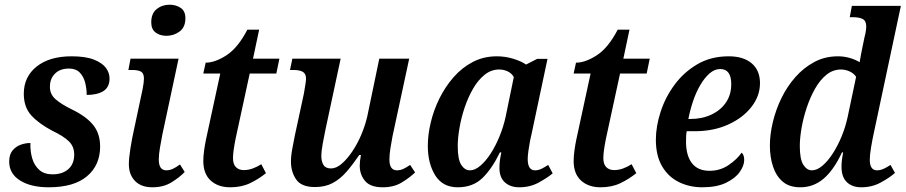

<svg xmlns="http://www.w3.org/2000/svg" viewBox="-20 -785 3844 815"><path d="M187 10Q111 10 65 -19Q19 -48 19 -99Q19 -129 33 -146Q47 -163 67.5 -170.5Q88 -178 109 -178Q108 -142 117 -112Q126 -82 147 -63.5Q168 -45 203 -45Q245 -45 270 -67Q295 -89 295 -129Q295 -163 272.5 -185Q250 -207 202 -230Q145 -260 113 -295Q81 -330 81 -387Q81 -459 135.5 -502.5Q190 -546 284 -546Q343 -546 378.5 -532Q414 -518 429.5 -497Q445 -476 445 -452Q445 -415 419 -398.5Q393 -382 348 -382Q348 -408 341.5 -434Q335 -460 318.5 -477Q302 -494 273 -494Q235 -494 213.5 -472.5Q192 -451 192 -418Q191 -386 215 -364.5Q239 -343 286 -320Q346 -291 375.5 -254.5Q405 -218 405 -163Q405 -84 349.5 -37Q294 10 187 10Z M687 -633Q659 -633 640.5 -647Q622 -661 622 -690Q622 -728 645 -746.5Q668 -765 700 -765Q727 -765 747 -751.5Q767 -738 767 -708Q767 -669 742 -651Q717 -633 687 -633ZM627 10Q579 10 553 -17Q527 -44 527 -88Q527 -113 533.5 -154.5Q540 -196 549 -236L585 -405Q591 -435 591 -451Q591 -474 578.5 -481Q566 -488 540 -488H525L534 -536H738L669 -213Q664 -188 659 -158Q654 -128 654 -108Q654 -62 686 -62Q700 -62 714 -68.5Q728 -75 744 -87L764 -55Q742 -32 708 -11Q674 10 627 10Z M957 10Q906 10 874.5 -18.5Q843 -47 843 -102Q843 -122 846.5 -147Q850 -172 854 -191L915 -473H843L853 -519Q893 -519 941.5 -550.5Q990 -582 1030 -659H1080L1054 -536H1166L1153 -473H1040L980 -196Q975 -171 972 -150Q969 -129 969 -114Q969 -88 981.5 -75.5Q994 -63 1015 -63Q1035 -63 1054.5 -70.5Q1074 -78 1089 -88L1109 -50Q1078 -25 1041.5 -7.5Q1005 10 957 10Z M1605 10Q1552 10 1529.5 -17Q1507 -44 1507 -82Q1507 -100 1512 -127H1505Q1477 -86 1450.5 -55.5Q1424 -25 1392 -8Q1360 9 1317 9Q1259 9 1237 -23.5Q1215 -56 1215 -99Q1215 -124 1221 -155Q1227 -186 1232 -212L1270 -388Q1273 -407 1276 -424.5Q1279 -442 1279 -451Q1279 -472 1265.5 -480Q1252 -488 1225 -488H1211L1221 -536H1426L1362 -237Q1356 -209 1350 -176Q1344 -143 1344 -122Q1344 -100 1353 -85Q1362 -70 1385 -70Q1407 -70 1430 -89.5Q1453 -109 1475 -141.5Q1497 -174 1513.5 -213Q1530 -252 1539 -291L1590 -536H1717L1646 -206Q1642 -186 1637.5 -157.5Q1633 -129 1633 -108Q1633 -62 1665 -62Q1679 -62 1692 -68Q1705 -74 1721 -85L1742 -53Q1719 -31 1685.5 -10.5Q1652 10 1605 10Z M1923 10Q1859 10 1827.5 -40.5Q1796 -91 1796 -166Q1796 -213 1808.5 -265.5Q1821 -318 1845.5 -367.5Q1870 -417 1905.5 -457.5Q1941 -498 1987 -522Q2033 -546 2089 -546Q2125 -546 2159 -535.5Q2193 -525 2213 -511L2260 -535H2304L2237 -219Q2234 -208 2230 -187.5Q2226 -167 2223 -145Q2220 -123 2220 -110Q2220 -62 2251 -62Q2265 -62 2278.5 -68.5Q2292 -75 2307 -85L2326 -49Q2303 -30 2266.5 -10Q2230 10 2184 10Q2146 10 2123 -11Q2100 -32 2100 -72Q2100 -89 2102 -104Q2104 -119 2108 -138H2102Q2068 -68 2027.5 -29Q1987 10 1923 10ZM1975 -62Q1996 -62 2019 -81.5Q2042 -101 2063 -133.5Q2084 -166 2100.5 -206.5Q2117 -247 2126 -288L2161 -458Q2152 -474 2135 -482Q2118 -490 2099 -490Q2065 -490 2037 -467.5Q2009 -445 1988 -408.5Q1967 -372 1952.5 -329Q1938 -286 1930.5 -242.5Q1923 -199 1923 -165Q1923 -108 1938 -85Q1953 -62 1975 -62Z M2529 10Q2478 10 2446.5 -18.5Q2415 -47 2415 -102Q2415 -122 2418.5 -147Q2422 -172 2426 -191L2487 -473H2415L2425 -519Q2465 -519 2513.5 -550.5Q2562 -582 2602 -659H2652L2626 -536H2738L2725 -473H2612L2552 -196Q2547 -171 2544 -150Q2541 -129 2541 -114Q2541 -88 2553.5 -75.5Q2566 -63 2587 -63Q2607 -63 2626.5 -70.5Q2646 -78 2661 -88L2681 -50Q2650 -25 2613.5 -7.5Q2577 10 2529 10Z M2961 10Q2907 10 2862 -12Q2817 -34 2790.5 -79Q2764 -124 2764 -192Q2764 -248 2784 -310Q2804 -372 2843.5 -425.5Q2883 -479 2940.5 -512.5Q2998 -546 3073 -546Q3136 -546 3171 -516Q3206 -486 3206 -432Q3206 -378 3170 -331.5Q3134 -285 3071.5 -256.5Q3009 -228 2929 -228H2895Q2893 -218 2892.5 -206Q2892 -194 2892 -184Q2892 -125 2917 -92.5Q2942 -60 2992 -60Q3037 -60 3073 -84.5Q3109 -109 3128 -137Q3139 -128 3139 -106Q3139 -82 3120 -55Q3101 -28 3061.5 -9Q3022 10 2961 10ZM2911 -280Q2960 -280 2999.5 -298.5Q3039 -317 3061.5 -350Q3084 -383 3084 -428Q3084 -492 3037 -492Q3013 -492 2991.5 -473Q2970 -454 2952 -423Q2934 -392 2921.5 -354.5Q2909 -317 2902 -280Z M3377 10Q3331 10 3303 -13.5Q3275 -37 3261.5 -77.5Q3248 -118 3248 -167Q3248 -214 3260.5 -266.5Q3273 -319 3297 -368.5Q3321 -418 3356.5 -458Q3392 -498 3437 -522Q3482 -546 3537 -546Q3563 -546 3587 -539Q3611 -532 3629 -521Q3631 -534 3634.5 -552.5Q3638 -571 3640 -580L3649 -624Q3653 -639 3655 -651.5Q3657 -664 3657 -673Q3657 -696 3642.5 -704Q3628 -712 3600 -712H3587L3596 -760H3804L3688 -215Q3683 -192 3677.5 -159.5Q3672 -127 3672 -107Q3672 -62 3703 -62Q3717 -62 3732 -69Q3747 -76 3760 -85L3779 -51Q3755 -30 3718 -10Q3681 10 3636 10Q3598 10 3575 -11.5Q3552 -33 3552 -78Q3552 -103 3559 -138H3554Q3519 -63 3476 -26.5Q3433 10 3377 10ZM3426 -62Q3448 -62 3471 -81.5Q3494 -101 3515 -133.5Q3536 -166 3552.5 -206Q3569 -246 3578 -288L3614 -459Q3604 -474 3586 -482Q3568 -490 3550 -490Q3516 -490 3488.5 -468Q3461 -446 3440 -409Q3419 -372 3404.5 -328.5Q3390 -285 3382.5 -242Q3375 -199 3375 -165Q3375 -109 3390 -85.5Q3405 -62 3426 -62Z"/></svg>

Font: Noto Serif SemiCondensed SemiBold
Style: Italic
Weight: 600
Width: 4
Italic angle: -12°
Designer: Monotype Design Team
Foundry: Monotype Imaging Inc.
Version: Version 2.014; ttfautohint (v1.8.4.7-5d5b)